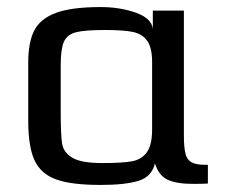

<svg xmlns="http://www.w3.org/2000/svg" viewBox="-20 -514 654 544"><path d="M60 -172V-337Q60 -394 77 -427.5Q94 -461 138.5 -477.5Q183 -494 265 -494Q320 -494 365 -478Q410 -462 413 -432V-484H501V-131Q501 -96 505.5 -78.5Q510 -61 523 -54Q536 -47 562 -47H569V6Q556 7 527 7Q481 7 455.5 -4.5Q430 -16 419 -51Q410 -13 372 -1.5Q334 10 265 10Q183 10 139.5 -5.5Q96 -21 78 -59.5Q60 -98 60 -172ZM411 -148V-338Q411 -379 397 -398.5Q383 -418 356.5 -423.5Q330 -429 278 -429Q220 -429 195 -422.5Q170 -416 161 -395.5Q152 -375 152 -329V-197Q152 -132 156 -107Q160 -82 185 -67Q210 -52 270 -52Q327 -52 354 -57Q381 -62 396 -82.5Q411 -103 411 -148Z"/></svg>

Font: Play
Style: Regular
Weight: 400
Designer: Jonas Hecksher (Cyrillic expansion: Cyreal)
Foundry: Jonas Hecksher, Playtype, e-types AS
Version: Version 2.101; ttfautohint (v1.5.65-e2d9)